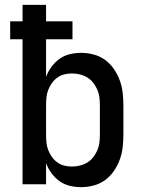

<svg xmlns="http://www.w3.org/2000/svg" viewBox="-20 -760 590 792"><path d="M315 12Q291 12 268 6.5Q245 1 226 -12.5Q207 -26 192.5 -45.5Q178 -65 170 -87V0H73V-598H22V-672H73V-740H170V-672H279V-598H170V-443Q178 -465 192.5 -484.5Q207 -504 226 -517.5Q245 -531 268 -536.5Q291 -542 315 -542Q341 -542 367 -535Q393 -528 414 -512.5Q435 -497 450 -475Q465 -453 474 -428.5Q483 -404 486 -377.5Q489 -351 489 -325V-205Q489 -179 486 -152.5Q483 -126 474 -101.5Q465 -77 450 -55Q435 -33 414 -17.5Q393 -2 367 5Q341 12 315 12ZM276 -73Q293 -73 309.5 -77Q326 -81 340 -89.5Q354 -98 364.5 -111.5Q375 -125 381.5 -140Q388 -155 390 -171.5Q392 -188 392 -205V-325Q392 -342 390 -358.5Q388 -375 381.5 -390Q375 -405 364.5 -418.5Q354 -432 340 -440.5Q326 -449 309.5 -453Q293 -457 276 -457Q260 -457 244.5 -453Q229 -449 216 -439.5Q203 -430 193.5 -416.5Q184 -403 178.5 -388Q173 -373 171.5 -357Q170 -341 170 -325V-205Q170 -189 171.5 -173Q173 -157 178.5 -142Q184 -127 193.5 -113.5Q203 -100 216 -90.5Q229 -81 244.5 -77Q260 -73 276 -73Z"/></svg>

Font: Lode Dark Term
Style: Bold
Weight: 700
Monospace: yes
Designer: Belleve Invis
Foundry: Belleve Invis
Version: Version 29.2.0